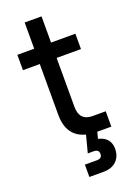

<svg xmlns="http://www.w3.org/2000/svg" viewBox="-158 -702 677 964"><g transform="rotate(-20 180.0 -220.0)"><path d="M202 -6Q105 -31 105 -147V-418H15V-500H105V-640H195V-500H325V-418H195V-157Q195 -82 265 -82H335V0H260L251 35Q283 42 299 61.5Q315 81 315 110Q315 151 290 175.5Q265 200 220 200H145V134H210Q237 134 237 110Q237 86 210 86H178Z"/></g></svg>

Font: Retni Sans Medium
Style: Regular
Weight: 500
Designer: Vitaly Kuzmin
Foundry: ParaType Ltd.
Version: Version 1.00;March 2, 2019;FontCreator 11.5.0.2425 64-bit; t